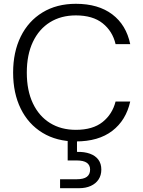

<svg xmlns="http://www.w3.org/2000/svg" viewBox="-20 -732 754 1010"><path d="M379 12Q278 12 203.5 -33.5Q129 -79 89 -160.5Q49 -242 49 -350Q49 -458 89 -539.5Q129 -621 203.5 -666.5Q278 -712 379 -712Q497 -712 570.5 -656.5Q644 -601 665 -500H588Q572 -568 520 -609.5Q468 -651 379 -651Q301 -651 243 -615Q185 -579 153 -511.5Q121 -444 121 -350Q121 -256 153 -188.5Q185 -121 243 -85Q301 -49 379 -49Q468 -49 519.5 -90Q571 -131 588 -198H665Q643 -99 570.5 -43.5Q498 12 379 12ZM296 258V211H382Q420 211 437 198Q454 185 454 160Q454 137 437 124.5Q420 112 382 112H336V-7H385V67Q424 66 453 76.5Q482 87 497.5 108Q513 129 513 160Q513 190 498.5 212Q484 234 457.5 246Q431 258 396 258Z"/></svg>

Font: DM Sans 18pt Light
Style: Regular
Weight: 300
Designer: Colophon Foundry, Jonny Pinhorn
Foundry: Colophon Foundry
Version: Version 4.004;gftools[0.9.30]